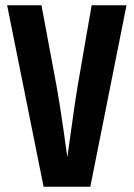

<svg xmlns="http://www.w3.org/2000/svg" viewBox="-20 -707 506 727"><path d="M327 -687H459L322 0H145L7 -687H137L194 -382Q204 -328 219.5 -221.5Q235 -115 235 -112Q236 -116 250.5 -222.5Q265 -329 274 -381Z"/></svg>

Font: Khand ExtraBold
Style: Regular
Weight: 800
Designer: Sanchit Sawaria and Jyotish Sonowal (Devanagari), Satya Rajpurohit (Latin)
Foundry: Indian Type Foundry
Version: Version 2.000;PS 1.0;hotconv 1.0.79;makeotf.lib2.5.61930